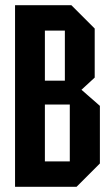

<svg xmlns="http://www.w3.org/2000/svg" viewBox="-20 -720 432 740"><path d="M153 -409H230V-602H153ZM153 -98H249V-317H153ZM345 -610V-421L294 -374L365 -312V-90L275 0H38V-700H255Z"/></svg>

Font: Tektur Condensed Medium
Style: Regular
Weight: 500
Width: 3
Designer: Adam Jagosz
Foundry: Adam Jagosz
Version: Version 1.005;gftools[0.9.30]